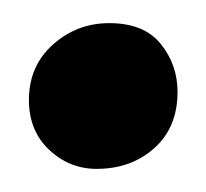

<svg xmlns="http://www.w3.org/2000/svg" viewBox="-20 -427 178 166"><path d="M63.5 -281Q40 -281 22.5 -297.5Q5 -314 5 -340.5Q5 -370 25.8 -388.5Q46.5 -407 74.5 -407Q104.5 -407 119 -389Q133.5 -371 133.5 -347.5Q133.5 -317 113.5 -299Q93.5 -281 63.5 -281Z"/></svg>

Font: Merriweather 144pt SemiBold
Style: Regular
Weight: 600
Version: Version 2.100